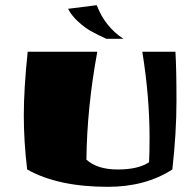

<svg xmlns="http://www.w3.org/2000/svg" viewBox="-20 -700 741 742"><path d="M558 -168Q558 -326 530 -500H658Q662 -435 662 -310.5Q662 -186 646 -45Q542 22 397 22Q204 22 85 -45Q72 -153 72 -254.5Q72 -356 87 -500H356Q316 -283 314 -83Q356 -45 435 -45Q514 -45 556 -73Q558 -106 558 -168ZM354 -680Q385 -597 457 -550H391Q354 -567 331 -580Q308 -593 282.5 -616Q257 -639 243 -666Z"/></svg>

Font: Ruslan Display
Style: Regular
Weight: 400
Version: Version 1.001